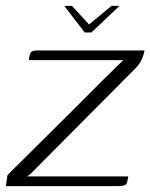

<svg xmlns="http://www.w3.org/2000/svg" viewBox="-26 -631 510 651"><path d="M192 -611H218L276 -548L352 -611H379L284 -521H261ZM66 -33H409Q407 -22 405.5 -15Q404 -8 400 -5Q396 -2 389 -1Q382 0 369 0H-6L-1 -36Q-1 -37 18 -56Q37 -75 69 -106.5Q101 -138 139.5 -176.5Q178 -215 218.5 -255Q259 -295 294 -330.5Q329 -366 355 -391Q369 -404 378.5 -414Q388 -424 392 -427H72Q73 -439 75 -446Q77 -453 82.5 -456.5Q88 -460 100 -460H464Q464 -459 462.5 -452.5Q461 -446 457.5 -436.5Q454 -427 447 -416Q440 -405 429 -395L76 -40Z"/></svg>

Font: Genos Light
Style: Italic
Weight: 300
Italic angle: -8°
Designer: Robert E. Leuschke
Foundry: Robert E. Leuschke
Version: Version 1.010